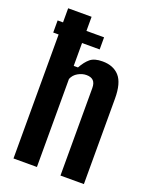

<svg xmlns="http://www.w3.org/2000/svg" viewBox="-148 -881 760 961"><g transform="rotate(20 231.5 -400.0)"><path d="M45.1 0V-800H169.9V-538.5H192.5Q211.6 -572.9 233.5 -591Q255.3 -609.1 298.6 -609.1Q356.4 -609.1 388.2 -573.6Q420.1 -538.1 420.1 -455.2V0H295.3V-465.6Q295.3 -492.5 283 -504.9Q270.7 -517.3 246.1 -517.3Q223.6 -517.3 201.4 -504.7Q179.2 -492.1 169.9 -468.9V0ZM16.4 -724.8H263.8V-660.3H16.4Z"/></g></svg>

Font: Big Shoulders Display SC Thin
Style: Regular
Weight: 100
Designer: Patric King
Foundry: XO Type Co
Version: Version 2.002